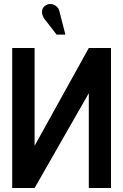

<svg xmlns="http://www.w3.org/2000/svg" viewBox="-20 -940 617 960"><path d="M277 -884Q274 -898 263 -907.5Q252 -917 238 -919.5Q224 -922 210 -914Q196 -906 192 -893Q188 -880 192 -866.5Q196 -853 204 -843L263 -767H307ZM41 -700V0H153L424 -474V0H535V-700H424L153 -211V-700Z"/></svg>

Font: Advent Pro
Style: Regular
Weight: 400
Designer: VivaRado, Andreas Kalpakidis
Foundry: VivaRado, Andreas Kalpakidis
Version: Version 3.000